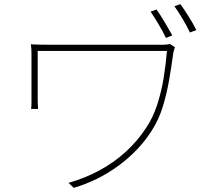

<svg xmlns="http://www.w3.org/2000/svg" viewBox="-20 -870 1040 927"><path d="M736 -824Q753 -800 774.5 -764Q796 -728 812 -699L781 -687Q767 -717 745.5 -753Q724 -789 707 -814ZM851 -850Q868 -826 890 -791.5Q912 -757 928 -725L897 -713Q882 -745 861 -780Q840 -815 822 -840ZM825 -642Q824 -640 822 -634.5Q820 -629 819 -624Q818 -619 817 -616Q808 -550 796.5 -483.5Q785 -417 766 -355Q747 -293 713 -240Q654 -146 555.5 -72.5Q457 1 336 37L311 13Q391 -10 460.5 -47.5Q530 -85 587.5 -137.5Q645 -190 687 -255Q719 -303 739 -364.5Q759 -426 770 -493Q781 -560 786 -624Q775 -624 740 -624Q705 -624 653.5 -624Q602 -624 542 -624Q482 -624 422 -624Q362 -624 308.5 -624Q255 -624 216 -624Q177 -624 162 -624Q162 -616 162 -592Q162 -568 162 -536.5Q162 -505 162 -474Q162 -443 162 -420Q162 -397 162 -390Q162 -380 162.5 -369Q163 -358 164 -344H130Q132 -358 132 -370Q132 -382 132 -390Q132 -399 132 -427.5Q132 -456 132 -492Q132 -528 132 -560Q132 -592 132 -606Q132 -620 131.5 -631.5Q131 -643 129 -656Q146 -655 168 -654.5Q190 -654 220 -654Q226 -654 256.5 -654Q287 -654 333 -654Q379 -654 434 -654Q489 -654 544 -654Q599 -654 647 -654Q695 -654 727.5 -654Q760 -654 769 -654Q776 -654 785 -655Q794 -656 800 -658Z"/></svg>

Font: Noto Sans SC Thin
Style: Regular
Weight: 100
Designer: Ryoko NISHIZUKA 西塚涼子 (kana, bopomofo & ideographs); Paul D. Hunt (Latin, Greek & Cyrillic); Sandoll Communications 산돌커뮤니
Foundry: Adobe
Version: Version 2.004-H2;hotconv 1.0.118;makeotfexe 2.5.65603